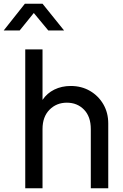

<svg xmlns="http://www.w3.org/2000/svg" viewBox="-64 -1014 664 1034"><path d="M72 0H165V-319Q165 -385 202.5 -423Q240 -461 296 -461Q352 -461 388.5 -423.5Q425 -386 425 -319V0H519V-349Q519 -407 492.5 -452.5Q466 -498 420.5 -524.5Q375 -551 317 -551Q268 -551 228.5 -531.5Q189 -512 165 -476V-748H72ZM-44 -850H42L118 -944L196 -850H281L165 -994H70Z"/></svg>

Font: Plus Jakarta Sans Medium
Style: Regular
Weight: 500
Designer: Gumpita Rahayu
Foundry: Tokotype
Version: Version 2.004; ttfautohint (v1.8.3)